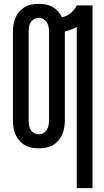

<svg xmlns="http://www.w3.org/2000/svg" viewBox="-20 -763 540 998"><path d="M379 215V-623Q365 -615 349 -609Q333 -603 317 -600V-138Q317 -119 314 -100Q311 -81 303.5 -64Q296 -47 283.5 -32.5Q271 -18 254.5 -8.5Q238 1 219.5 4.5Q201 8 182 8Q163 8 144.5 4.5Q126 1 109.5 -8.5Q93 -18 80.5 -32.5Q68 -47 60.5 -64Q53 -81 50 -100Q47 -119 47 -138V-597Q47 -616 50 -635Q53 -654 60.5 -671Q68 -688 80.5 -702.5Q93 -717 109.5 -726.5Q126 -736 144.5 -739.5Q163 -743 182 -743Q200 -743 218.5 -739.5Q237 -736 253 -727Q269 -718 281.5 -704Q294 -690 302 -673Q327 -678 347.5 -695Q368 -712 379 -735H461V215ZM182 -65Q195 -65 206 -71.5Q217 -78 223.5 -88.5Q230 -99 232.5 -112Q235 -125 235 -138V-597Q235 -610 232.5 -623Q230 -636 223.5 -646.5Q217 -657 206 -663.5Q195 -670 182 -670Q169 -670 157.5 -663.5Q146 -657 139.5 -646.5Q133 -636 131 -623Q129 -610 129 -597V-138Q129 -125 131 -112Q133 -99 139.5 -88.5Q146 -78 157.5 -71.5Q169 -65 182 -65Z"/></svg>

Font: Iosevka Medium
Style: Regular
Weight: 500
Monospace: yes
Designer: Belleve Invis
Foundry: Belleve Invis
Version: Version 32.5.0; ttfautohint (v1.8.4)